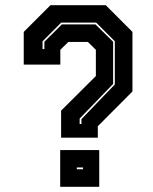

<svg xmlns="http://www.w3.org/2000/svg" viewBox="-20 -720 590 740"><path d="M215.5 -189.5V-293.5L349.5 -427V-528L318.5 -558.5H243.5L212.5 -528V-471H71.5V-597L174.5 -700H387.5L490.5 -597V-367.5L357 -233.5V-189.5ZM287 -242H294V-261L422.5 -394.5V-561L350.5 -633H216L144 -561V-531H151V-559L218.5 -626H348L416 -559V-396.5L287 -263ZM212 0V-141.5H362.5V0ZM276 -67.5H300V-74.5H276Z"/></svg>

Font: Tourney Expanded ExtraBold
Style: Regular
Weight: 800
Width: 7
Designer: Tyler Finck
Foundry: Etcetera Type Co
Version: Version 1.010; ttfautohint (v1.8.3)